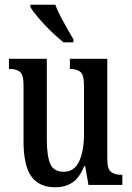

<svg xmlns="http://www.w3.org/2000/svg" viewBox="-20 -786 561 816"><path d="M215 10Q146 10 113 -36.5Q80 -83 80 -186V-425Q80 -468 64.5 -480.5Q49 -493 22 -493H18V-536H179V-193Q179 -124 193.5 -90Q208 -56 251 -56Q296 -56 316.5 -100.5Q337 -145 337 -217V-421Q337 -469 321 -481Q305 -493 280 -493H277V-536H436V-110Q436 -66 453 -54.5Q470 -43 495 -43H500V0H356L342 -80H338Q317 -29 286.5 -9.5Q256 10 215 10ZM250 -606Q227 -624 197.5 -652.5Q168 -681 143.5 -710Q119 -739 109 -756V-766H215Q223 -744 237 -717Q251 -690 266 -664Q281 -638 292 -619V-606Z"/></svg>

Font: Noto Serif Lao ExtraCondensed Medium
Style: Regular
Weight: 500
Width: 2
Designer: Monotype Design Team
Foundry: Monotype Imaging Inc.
Version: Version 2.003; ttfautohint (v1.8.4.7-5d5b)